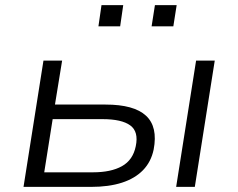

<svg xmlns="http://www.w3.org/2000/svg" viewBox="-20 -731 931 751"><path d="M72 0 150 -494H223L195 -322H393Q504 -322 551 -278.5Q598 -235 581 -146Q571 -98 539.5 -65.5Q508 -33 457 -16.5Q406 0 336 0ZM153 -57H344Q414 -57 457 -81Q500 -105 511 -159Q523 -216 489.5 -240.5Q456 -265 381 -265H186ZM669 0 747 -494H820L742 0ZM573 -628 586 -711H671L658 -628ZM365 -628 377 -711H462L450 -628Z"/></svg>

Font: Nunito Sans 7pt SemiExpanded Light
Style: Italic
Weight: 300
Width: 6
Italic angle: -9°
Designer: Vernon Adams
Foundry: Vernon Adams
Version: Version 3.101;gftools[0.9.27]